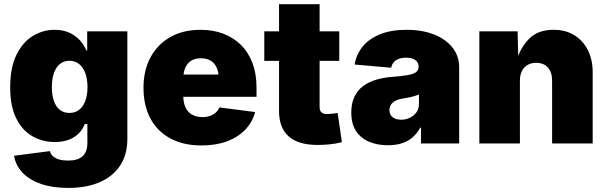

<svg xmlns="http://www.w3.org/2000/svg" viewBox="-20 -694 2936 929"><path d="M310.5 215.3Q234.4 215.3 178.5 196Q122.6 176.8 89.1 141.6Q55.7 106.4 47.9 59.6L221.7 37.1Q224.6 51.3 236.1 61.8Q247.6 72.3 266.4 77.6Q285.2 83 309.6 83Q356.4 83 379.6 62Q402.8 41 402.8 -2.4V-93.8H390.1Q379.4 -66.4 359.4 -46.9Q339.4 -27.3 310.5 -17.1Q281.7 -6.8 245.1 -6.8Q186 -6.8 137 -34.7Q87.9 -62.5 58.6 -121.1Q29.3 -179.7 29.3 -271.5Q29.3 -368.2 60.1 -429.7Q90.8 -491.2 139.6 -520.5Q188.5 -549.8 244.1 -549.8Q283.7 -549.8 314 -536.4Q344.2 -522.9 365.5 -500.2Q386.7 -477.5 397.9 -449.7H401.9V-542.5H596.2V-22.5Q596.2 55.2 560.5 108.2Q524.9 161.1 460.9 188.2Q397 215.3 310.5 215.3ZM315.9 -147.5Q343.3 -147.5 362.5 -162.4Q381.8 -177.2 392.6 -205.1Q403.3 -232.9 403.3 -272Q403.3 -312 392.6 -340.6Q381.8 -369.1 362.5 -384.5Q343.3 -399.9 315.9 -399.9Q289.1 -399.9 270 -384.5Q251 -369.1 241 -340.6Q231 -312 231 -272Q231 -232.9 241 -204.8Q251 -176.8 270 -162.1Q289.1 -147.5 315.9 -147.5Z M955.1 9.8Q868.2 9.8 805.2 -23.7Q742.2 -57.1 708.3 -119.9Q674.3 -182.6 674.3 -270Q674.3 -354 708.5 -417Q742.7 -480 804.4 -514.9Q866.2 -549.8 950.2 -549.8Q1011.7 -549.8 1061.8 -530.5Q1111.8 -511.2 1147.5 -475.1Q1183.1 -439 1202.1 -387.5Q1221.2 -335.9 1221.2 -271.5V-225.6H734.9V-333.5H1129.9L1038.6 -311Q1038.6 -343.8 1028.6 -366.2Q1018.6 -388.7 999.5 -400.4Q980.5 -412.1 952.6 -412.1Q924.3 -412.1 905.3 -400.4Q886.2 -388.7 876.5 -366.2Q866.7 -343.8 866.7 -311V-232.4Q866.7 -196.8 877.9 -173.6Q889.2 -150.4 910.2 -138.9Q931.2 -127.4 959 -127.4Q979.5 -127.4 995.8 -133.1Q1012.2 -138.7 1023.9 -149.2Q1035.6 -159.7 1041.5 -174.3L1214.4 -151.9Q1201.2 -102.5 1166.3 -66.2Q1131.3 -29.8 1077.9 -10Q1024.4 9.8 955.1 9.8Z M1621.6 -542.5V-399.4H1258.8V-542.5ZM1330.1 -673.8H1526.4V-176.8Q1526.4 -159.2 1535.2 -150.6Q1543.9 -142.1 1564.5 -142.1Q1573.7 -142.1 1590.8 -144Q1607.9 -146 1613.8 -147.5L1634.3 -6.3Q1603 2 1573.2 4.6Q1543.5 7.3 1516.1 7.3Q1423.3 7.3 1376.7 -34.2Q1330.1 -75.7 1330.1 -156.7Z M1857.4 8.8Q1805.2 8.8 1764.9 -8.5Q1724.6 -25.9 1702.1 -60.8Q1679.7 -95.7 1679.7 -149.4Q1679.7 -194.3 1694.8 -225.8Q1710 -257.3 1737.3 -277.6Q1764.6 -297.9 1801 -308.6Q1837.4 -319.3 1879.9 -322.3Q1925.3 -325.7 1952.9 -330.6Q1980.5 -335.4 1992.9 -345Q2005.4 -354.5 2005.4 -370.1V-372.1Q2005.4 -385.7 1997.8 -395.3Q1990.2 -404.8 1976.8 -409.9Q1963.4 -415 1944.3 -415Q1925.8 -415 1910.6 -409.7Q1895.5 -404.3 1885.7 -393.6Q1876 -382.8 1873 -366.2L1695.8 -381.8Q1703.6 -429.2 1733.6 -467.3Q1763.7 -505.4 1817.4 -527.6Q1871.1 -549.8 1947.8 -549.8Q2005.9 -549.8 2053 -536.4Q2100.1 -522.9 2133.3 -498.5Q2166.5 -474.1 2184.1 -441.7Q2201.7 -409.2 2201.7 -370.6V0H2017.1V-76.7H2013.7Q1996.6 -45.9 1973.6 -27.1Q1950.7 -8.3 1921.6 0.2Q1892.6 8.8 1857.4 8.8ZM1920.9 -114.7Q1942.9 -114.7 1962.6 -124Q1982.4 -133.3 1994.9 -150.4Q2007.3 -167.5 2007.3 -192.4V-236.8Q1999.5 -233.9 1991 -231Q1982.4 -228 1972.4 -225.6Q1962.4 -223.1 1951.9 -221.2Q1941.4 -219.2 1929.2 -217.3Q1906.7 -213.9 1892.3 -205.8Q1877.9 -197.8 1871.1 -186.5Q1864.3 -175.3 1864.3 -161.1Q1864.3 -146.5 1871.6 -136Q1878.9 -125.5 1891.6 -120.1Q1904.3 -114.7 1920.9 -114.7Z M2495.6 -302.7V0H2299.3V-542.5H2484.4L2487.8 -402.8H2480Q2499 -465.3 2541.3 -507.6Q2583.5 -549.8 2658.7 -549.8Q2716.8 -549.8 2759 -523.7Q2801.3 -497.6 2824.5 -451.2Q2847.7 -404.8 2847.7 -345.2V0H2651.4V-303.7Q2651.4 -344.2 2631.1 -367.2Q2610.8 -390.1 2573.7 -390.1Q2550.3 -390.1 2532.5 -379.6Q2514.6 -369.1 2505.1 -349.9Q2495.6 -330.6 2495.6 -302.7Z"/></svg>

Font: Inter 16pt Black
Style: Regular
Weight: 900
Version: Version 4.001;git-66647c0bb